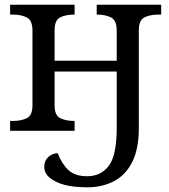

<svg xmlns="http://www.w3.org/2000/svg" viewBox="-20 -556 719 816"><path d="M352 240Q331 240 304.5 238Q278 236 255 230Q215 219 191.5 199.5Q168 180 168 153Q168 127 185 111.5Q202 96 225 95Q243 141 271 167Q299 193 350 193Q409 193 442.5 148.5Q476 104 476 -11V-252H212V-109Q212 -65 236.5 -53.5Q261 -42 294 -42H297V0H23V-42H36Q69 -42 93.5 -53.5Q118 -65 118 -109V-426Q118 -470 93.5 -482Q69 -494 36 -494H23V-536H297V-494H294Q261 -494 236.5 -482.5Q212 -471 212 -427V-298H476V-426Q476 -470 451.5 -482Q427 -494 394 -494H391V-536H665V-494H652Q619 -494 594.5 -482.5Q570 -471 570 -427V-12Q570 78 541.5 133.5Q513 189 463.5 214.5Q414 240 352 240Z"/></svg>

Font: NotoSerif-Regular
Style: Regular
Weight: 400
Designer: Monotype Design Team
Foundry: Monotype Imaging Inc.
Version: Version 2.007; ttfautohint (v1.8) -l 8 -r 50 -G 200 -x 14 -D